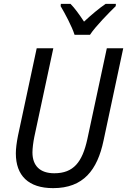

<svg xmlns="http://www.w3.org/2000/svg" viewBox="-20 -964 658 994"><path d="M366 -784H446C473 -826 546 -900 579 -932L580 -944H527C493 -921 455 -889 415 -852C390 -890 366 -923 345 -944H295L294 -932C316 -895 352 -828 366 -784ZM255 10C412 10 484 -84 516 -236L618 -714H533L432 -243C406 -125 361 -67 261 -67C187 -67 148 -106 148 -175C148 -195 152 -228 158 -257L256 -714H170L73 -261C66 -226 62 -194 62 -170C62 -55 127 10 255 10Z"/></svg>

Font: Noto Sans SemiCondensed
Style: Italic
Weight: 400
Width: 4
Italic angle: -12°
Designer: Monotype Design Team
Foundry: Monotype Imaging Inc.
Version: Version 2.013